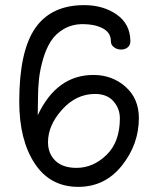

<svg xmlns="http://www.w3.org/2000/svg" viewBox="-20 -723 605 748"><path d="M55 -327Q55 -523 117 -613Q179 -703 308 -703Q382 -703 434.5 -666.5Q487 -630 488 -563Q488 -547 477.5 -538.5Q467 -530 452 -530Q436 -530 424 -539Q412 -548 412 -562Q412 -596 380.5 -612.5Q349 -629 303 -629Q261 -629 228.5 -610Q196 -591 177.5 -561.5Q159 -532 147.5 -492Q136 -452 132 -415.5Q128 -379 128 -340Q128 -326 127.5 -304Q127 -282 127 -274Q201 -431 344 -431Q417 -431 469 -385Q521 -339 521 -263Q521 -161 455 -78Q389 5 285 5Q175 5 115 -86.5Q55 -178 55 -327ZM167 -169Q167 -125 195.5 -97Q224 -69 278 -69Q343 -69 395 -119.5Q447 -170 447 -262Q447 -300 422 -328.5Q397 -357 350 -357Q277 -357 222 -296Q167 -235 167 -169Z"/></svg>

Font: Happy Monkey
Style: Regular
Weight: 400
Version: Version 1.001